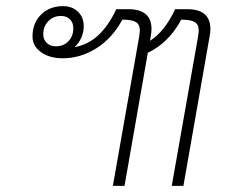

<svg xmlns="http://www.w3.org/2000/svg" viewBox="-20 -606 746 626"><path d="M666 -511Q666 -500 663 -485L578 0H540L626 -488Q628 -502 628 -506Q628 -526 615 -534Q602 -542 571 -542Q530 -466 462 -434L386 0H348L434 -488Q436 -502 436 -506Q436 -526 423 -534Q410 -542 379 -542Q346 -481 294 -448.5Q242 -416 185 -416Q141 -416 113.5 -436Q86 -456 86 -487Q86 -531 114 -558.5Q142 -586 185 -586Q215 -586 234 -568Q253 -550 253 -521Q253 -501 245 -483Q237 -465 223 -452Q269 -461 302 -492.5Q335 -524 359 -576H399Q474 -576 474 -511Q474 -500 471 -485L469 -473Q517 -503 551 -576H591Q666 -576 666 -511ZM219 -514Q219 -532 208 -543Q197 -554 179 -554Q154 -554 137.5 -537Q121 -520 121 -494Q121 -477 132.5 -466Q144 -455 162 -455Q187 -455 203 -471.5Q219 -488 219 -514Z"/></svg>

Font: Sarabun Thin
Style: Italic
Weight: 250
Italic angle: -10°
Designer: Suppakit Chalermlarp | Katatrad Co.,Ltd.
Foundry: Cadson Demak Co.,Ltd.
Version: Version 1.000; ttfautohint (v1.6)